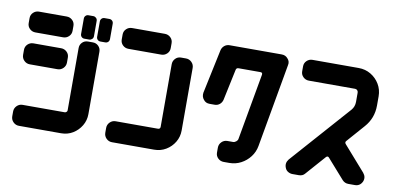

<svg xmlns="http://www.w3.org/2000/svg" viewBox="-66 -874 2208 1073"><g transform="rotate(10 1038.0 -338.0)"><path d="M501 -566Q501 -556 494.5 -549.5Q488 -543 478 -543H451Q441 -543 434.5 -549.5Q428 -556 428 -566V-653Q428 -663 434.5 -669.5Q441 -676 451 -676H478Q488 -676 494.5 -669.5Q501 -663 501 -653ZM410 -566Q410 -556 403 -549.5Q396 -543 387 -543H359Q350 -543 343.5 -549.5Q337 -556 337 -566V-653Q337 -663 343.5 -669.5Q350 -676 359 -676H387Q396 -676 403 -669.5Q410 -663 410 -653ZM287 -575Q287 -556 273.5 -543Q260 -530 241 -530H84Q65 -530 51.5 -543Q38 -556 38 -575V-603Q38 -622 51.5 -635Q65 -648 84 -648H241Q260 -648 273.5 -635Q287 -622 287 -603ZM455 -132Q455 -96 437 -66Q419 -36 389.5 -18Q360 0 323 0H84Q65 0 51.5 -13.5Q38 -27 38 -46V-73Q38 -92 51.5 -105.5Q65 -119 84 -119H323Q328 -119 332.5 -123Q337 -127 337 -132V-486Q337 -505 350 -518Q363 -531 382 -531H410Q429 -531 442 -518Q455 -505 455 -486ZM287 -395Q287 -376 273.5 -362.5Q260 -349 241 -349H84Q65 -349 51.5 -362.5Q38 -376 38 -395V-423Q38 -442 51.5 -455Q65 -468 84 -468H241Q260 -468 273.5 -455Q287 -442 287 -423Z M844 -575Q844 -556 830.5 -543Q817 -530 798 -530H612Q593 -530 579.5 -543Q566 -556 566 -575V-603Q566 -622 579.5 -635Q593 -648 612 -648H798Q817 -648 830.5 -635Q844 -622 844 -603ZM984 -132Q984 -96 966 -66Q948 -36 918 -18Q888 0 851 0H612Q593 0 579.5 -13.5Q566 -27 566 -46V-73Q566 -92 579.5 -105.5Q593 -119 612 -119H851Q865 -119 865 -132V-487Q865 -506 878 -519.5Q891 -533 910 -533H938Q957 -533 970.5 -519.5Q984 -506 984 -487Z M1506 -595 1422 -121Q1416 -87 1395 -59.5Q1374 -32 1343.5 -16Q1313 0 1278 0H1246Q1227 0 1213.5 -13Q1200 -26 1200 -45V-73Q1200 -92 1213.5 -105.5Q1227 -119 1246 -119H1278Q1287 -119 1295.5 -126Q1304 -133 1305 -141L1372 -517Q1374 -530 1361 -530H1237Q1224 -530 1222 -517L1185 -342Q1181 -326 1169 -316Q1157 -306 1140 -306H1112Q1089 -306 1077 -323Q1064 -338 1067 -361L1120 -612Q1124 -628 1136.5 -638Q1149 -648 1165 -648H1461Q1483 -648 1496 -632Q1511 -616 1506 -595Z M2035 -459Q2035 -387 1988 -334L1901 -235Q1892 -226 1901 -216L2024 -76Q2043 -53 2032 -27Q2019 0 1990 0H1953Q1933 0 1919 -15L1821 -126Q1813 -135 1804 -126L1706 -15Q1694 0 1672 0H1636Q1623 0 1611 -7Q1599 -14 1594 -27Q1583 -53 1601 -76L1899 -412Q1916 -432 1916 -459V-511Q1916 -519 1911 -524.5Q1906 -530 1898 -530H1636Q1617 -530 1603.5 -543Q1590 -556 1590 -575V-603Q1590 -622 1603.5 -635Q1617 -648 1636 -648H1898Q1936 -648 1967 -629.5Q1998 -611 2016.5 -580Q2035 -549 2035 -511Z"/></g></svg>

Font: Monomaniac One
Style: Regular
Weight: 400
Version: Version 1.000; ttfautohint (v1.8.3)